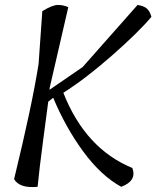

<svg xmlns="http://www.w3.org/2000/svg" viewBox="-20 -755 632 776"><path d="M151 -710Q192 -735 214 -735Q236 -735 256 -726L181 -401L180 -392L314 -484L536 -735Q562 -731 574 -720Q586 -709 592 -687Q539 -624 432.5 -530.5Q326 -437 236 -380Q325 -154 515 -76Q534 -24 470 0Q388 -45 316.5 -142.5Q245 -240 195 -360L175 -344Q171 -313 155 -193Q139 -73 132 0Q59 7 37 -31Q110 -331 136 -497Z"/></svg>

Font: Tillana
Style: Regular
Weight: 400
Designer: Lipi Raval (Devanagari, Latin), Jonny Pinhorn (Latin)
Foundry: Indian Type Foundry
Version: Version 2.002;PS 1.0;hotconv 1.0.79;makeotf.lib2.5.61930; tt